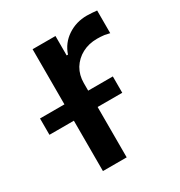

<svg xmlns="http://www.w3.org/2000/svg" viewBox="-176 -650 697 745"><g transform="rotate(-30 173.0 -277.0)"><path d="M71.3 0Q71.3 -136.7 71.3 -545.9Q96.7 -545.9 173.8 -545.9Q173.8 -523.4 173.8 -459Q175.8 -459 179.7 -459Q194.3 -502.9 232.4 -528.3Q270.5 -553.7 318.4 -553.7Q328.1 -553.7 341.8 -552.7Q355.5 -551.8 363.3 -550.8Q363.3 -517.6 363.3 -449.2Q356.4 -451.2 340.8 -454.1Q324.2 -456.1 307.6 -456.1Q270.5 -456.1 241.2 -440.4Q211.9 -424.8 194.3 -396.5Q177.7 -368.2 177.7 -333Q177.7 -221.7 177.7 0Q151.4 0 71.3 0ZM-38.1 -225.6Q-38.1 -244.1 -38.1 -298.8Q43 -298.8 288.1 -298.8Q288.1 -280.3 288.1 -225.6Q206.1 -225.6 -38.1 -225.6Z"/></g></svg>

Font: DeepSea
Style: Medium
Weight: 500
Designer: Stem
Version: Version 3.019;git-0a5106e0b